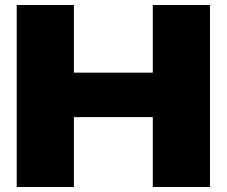

<svg xmlns="http://www.w3.org/2000/svg" viewBox="-20 -749 908 769"><path d="M47 0V-729H276V0ZM592 0V-729H821V0ZM245 -280V-458H623V-280Z"/></svg>

Font: Mona Sans Expanded Black
Style: Regular
Weight: 900
Width: 7
Designer: Deni Anggara
Foundry: GitHub
Version: Version 2.000